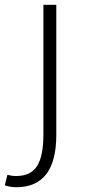

<svg xmlns="http://www.w3.org/2000/svg" viewBox="-82 -540 356 805"><path d="M-62 237 -51 193Q-33 198 -14 198Q47 198 73.5 156Q100 114 100 24V-520H154V26Q154 245 -14 245Q-38 245 -62 237Z"/></svg>

Font: Martel Sans ExtraLight
Style: Regular
Weight: 275
Designer: Dan Reynolds and Mathieu Réguer
Foundry: Dan Reynolds and Mathieu Réguer
Version: Version 1.002; ttfautohint (v1.1) -l 5 -r 5 -G 72 -x 0 -D la